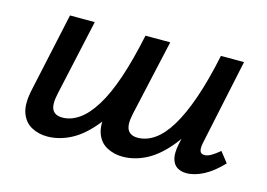

<svg xmlns="http://www.w3.org/2000/svg" viewBox="-66 -538 925 666"><g transform="rotate(15 396.5 -205.0)"><path d="M414 8Q383 8 357 -6Q331 -20 320.5 -51Q310 -82 321 -136L383 -418H472L411 -145Q402 -104 412 -86.5Q422 -69 448 -69Q479 -69 508 -89Q537 -109 563 -151.5Q589 -194 612 -260.5Q635 -327 654 -418H713Q689 -300 656 -218.5Q623 -137 583 -87Q543 -37 500.5 -14.5Q458 8 414 8ZM143 8Q112 8 86.5 -6Q61 -20 50 -51Q39 -82 51 -136L112 -418H201L141 -145Q132 -104 141.5 -86.5Q151 -69 178 -69Q208 -69 237 -89Q266 -109 292.5 -151.5Q319 -194 341.5 -260.5Q364 -327 383 -418H442Q418 -300 385 -218.5Q352 -137 312 -87Q272 -37 229.5 -14.5Q187 8 143 8ZM643 6Q624 6 610 -2.5Q596 -11 590.5 -31Q585 -51 592 -85L665 -418H737L672 -111Q668 -92 671 -81.5Q674 -71 688 -71Q698 -71 710.5 -78Q723 -85 741 -100L770 -63Q737 -28 704.5 -11Q672 6 643 6Z"/></g></svg>

Font: Ysabeau Office SemiBold
Style: Italic
Weight: 600
Italic angle: -12°
Designer: Christian Thalmann (Catharsis Fonts)
Version: Version 2.001;gftools[0.9.30]; featfreeze: tnum,lnum,ss02